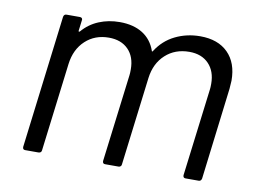

<svg xmlns="http://www.w3.org/2000/svg" viewBox="-62 -602 925 691"><g transform="rotate(10 401.0 -256.5)"><path d="M756 -375Q756 -367 754 -345L713 -10Q711 0 702 0H654Q645 0 645 -10L685 -331Q686 -338 686 -351Q686 -397 660 -424Q634 -451 589 -451Q537 -451 502 -419Q467 -387 460 -333L420 -10Q420 -6 417 -3Q414 0 409 0H360Q351 0 351 -10L391 -331Q392 -338 392 -352Q392 -398 366 -424.5Q340 -451 295 -451Q244 -451 209.5 -419Q175 -387 168 -333L128 -10Q128 -6 125 -3Q122 0 117 0H68Q59 0 59 -10L119 -496Q121 -506 130 -506H179Q184 -506 186.5 -503Q189 -500 188 -496L183 -456Q183 -454 184.5 -453.5Q186 -453 188 -455Q213 -484 248 -498.5Q283 -513 324 -513Q374 -513 407.5 -492Q441 -471 455 -431Q455 -429 456.5 -429Q458 -429 459 -431Q485 -472 527 -492.5Q569 -513 618 -513Q683 -513 719.5 -476.5Q756 -440 756 -375Z"/></g></svg>

Font: Barlow
Style: Italic
Weight: 400
Italic angle: -7°
Designer: Jeremy Tribby
Foundry: Tribby Type
Version: Version 1.408